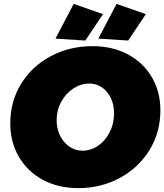

<svg xmlns="http://www.w3.org/2000/svg" viewBox="-20 -954 847 990"><path d="M807 -385Q807 -272 751 -180.5Q695 -89 598 -36.5Q501 16 383 16Q280 16 200.5 -27Q121 -70 77 -146Q33 -222 33 -318Q33 -431 89 -522Q145 -613 242 -664.5Q339 -716 457 -716Q560 -716 639.5 -673.5Q719 -631 763 -556Q807 -481 807 -385ZM272 -334Q272 -290 290 -254Q308 -218 338.5 -197.5Q369 -177 405 -177Q448 -177 485.5 -202.5Q523 -228 545.5 -272Q568 -316 568 -369Q568 -436 531.5 -479.5Q495 -523 440 -523Q397 -523 358.5 -498Q320 -473 296 -429.5Q272 -386 272 -334ZM360 -934 511 -881 420 -745 266 -755ZM581 -934 732 -881 641 -745 487 -755Z"/></svg>

Font: Gontserrat Black
Style: Italic
Weight: 900
Italic angle: -11.3°
Designer: Julieta Ulanovsky
Foundry: Julieta Ulanovsky
Version: Version 6.001